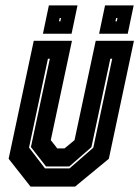

<svg xmlns="http://www.w3.org/2000/svg" viewBox="-20 -691 516 711"><path d="M93 0 12 -103 105 -540H246.5L168 -172L192 -141.5H219L256 -172L334.5 -540H476L383 -103L258 0ZM146.5 -67.5H237.5L325.5 -144L395.5 -473.5H388.5L318.5 -146L236.5 -74.5H150.5L94.5 -146.5L164.5 -473.5H157.5L87.5 -144.5ZM347 -566 369 -671H475L453 -566ZM139 -566 161 -671H267L245 -566ZM198.5 -612H203.5L206 -624H201ZM407.5 -612H412.5L415 -624H410Z"/></svg>

Font: Tourney Condensed ExtraBold
Style: Italic
Weight: 800
Width: 3
Italic angle: -12°
Designer: Tyler Finck
Foundry: Etcetera Type Co
Version: Version 1.010; ttfautohint (v1.8.3)